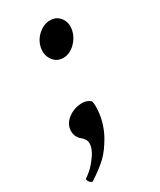

<svg xmlns="http://www.w3.org/2000/svg" viewBox="-167 -486 548 659"><g transform="rotate(-30 107.0 -156.5)"><path d="M-17.6 100.6Q-9.3 95.2 5.1 83Q19.5 70.8 37.1 46.1Q54.7 21.5 54.7 0Q54.7 -9.3 49.3 -17.1Q43.9 -24.9 37.6 -29.5Q31.2 -34.2 25.9 -43.9Q20.5 -53.7 20.5 -66.4Q20.5 -94.2 45.2 -113Q69.8 -131.8 102.5 -131.8Q111.3 -131.8 120.6 -128.2Q129.9 -124.5 133.8 -120.1Q136.7 -112.8 136.7 -98.6Q136.7 -42.5 108.4 9.8Q86.4 48.8 62.7 71.3Q39.1 93.8 -2 120.1Q-8.3 118.7 -12.9 113Q-17.6 107.4 -17.6 100.6ZM197.3 -367.2Q191.9 -339.4 170.7 -318.6Q149.4 -297.9 124 -297.9Q98.1 -297.9 83.5 -318.8Q68.8 -339.8 74.2 -367.2Q79.6 -394.5 101.3 -413.6Q123 -432.6 148.4 -432.6Q173.3 -432.6 187.7 -413.3Q202.1 -394 197.3 -367.2Z"/></g></svg>

Font: Crimson
Style: BoldItalic
Weight: 700
Italic angle: -11°
Version: Version 0.8